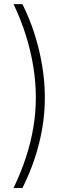

<svg xmlns="http://www.w3.org/2000/svg" viewBox="-20 -789 336 949"><path d="M46.9 140.1Q84 63.5 108.4 -11.5Q132.8 -86.4 145 -160.2Q157.2 -233.9 157.2 -306.6Q157.2 -381.8 144.5 -460.2Q131.8 -538.6 107.2 -616.7Q82.5 -694.8 46.9 -768.6H90.8Q125 -700.7 149.9 -623.5Q174.8 -546.4 188.2 -465.8Q201.7 -385.3 201.7 -306.6Q201.7 -193.8 173.1 -80.1Q144.5 33.7 90.8 140.1Z"/></svg>

Font: Inter 24pt ExtraLight
Style: Regular
Weight: 250
Designer: Rasmus Andersson
Foundry: rsms
Version: Version 4.001;git-66647c0bb